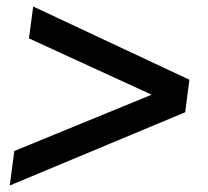

<svg xmlns="http://www.w3.org/2000/svg" viewBox="-20 -685 640 590"><path d="M10 -115 24 -221 446 -394 69 -567 82 -665 562 -440 549 -340Z"/></svg>

Font: Tanohe Sans Medium
Style: Italic
Weight: 500
Designer: Village Type and Design LLC & Cristiano Sobral
Foundry: Cooper Hewitt Smithsonian Design Museum
Version: Version 1.00;September 29, 2021;FontCreator 13.0.0.2655 64-b